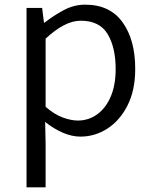

<svg xmlns="http://www.w3.org/2000/svg" viewBox="-20 -574 655 825"><path d="M94 231V-540H161L169 -477H172Q210 -507 254 -530.5Q298 -554 346 -554Q452 -554 506.5 -478.5Q561 -403 561 -278Q561 -186 528 -121Q495 -56 441.5 -21.5Q388 13 326 13Q289 13 250.5 -3.5Q212 -20 174 -50L176 45V231ZM314 -56Q361 -56 398 -83Q435 -110 456 -159.5Q477 -209 477 -277Q477 -370 442.5 -427.5Q408 -485 327 -485Q292 -485 254.5 -465.5Q217 -446 176 -408V-115Q214 -82 250 -69Q286 -56 314 -56Z"/></svg>

Font: Source Han Sans SC Normal
Style: Regular
Weight: 350
Designer: Ryoko NISHIZUKA 西塚涼子 (kana, bopomofo & ideographs); Paul D. Hunt (Latin, Greek & Cyrillic); Sandoll Communications 산돌커뮤니
Foundry: Adobe
Version: Version 2.004;hotconv 1.0.118;makeotfexe 2.5.65603